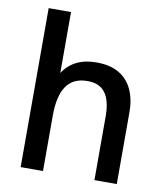

<svg xmlns="http://www.w3.org/2000/svg" viewBox="-79 -763 711 829"><g transform="rotate(10 276.0 -348.5)"><path d="M489 0H391V-280Q391 -418.5 286.5 -416Q225 -416 195.2 -372.5Q165.5 -329 165.5 -242.5V0H67.5V-697H165.5V-430Q212.5 -502 312 -502Q373 -502 412 -478.5Q451 -455 470 -412.8Q489 -370.5 489 -315.5Z"/></g></svg>

Font: Acari Sans Neue SemiBold
Style: Regular
Weight: 600
Designer: Alfredo Marco Pradil (font), Cristiano Sobral (main changes)
Foundry: Hanken Design Co. (font), Cristiano Sobral (main changes)
Version: Version 2.459;March 19, 2022;FontCreator 14.0.0.2808 64-bit;